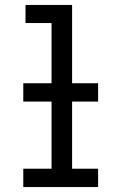

<svg xmlns="http://www.w3.org/2000/svg" viewBox="-20 -755 490 775"><path d="M74 0V-74H188V-662H83V-735H271V-74H376V0ZM74 -345V-419H376V-345Z"/></svg>

Font: Zed Sans Extended
Style: Regular
Weight: 400
Width: 7
Designer: Belleve Invis
Foundry: Belleve Invis
Version: Version 1.0.0; ttfautohint (v1.8.4)